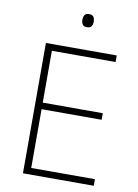

<svg xmlns="http://www.w3.org/2000/svg" viewBox="-98 -972 747 1036"><g transform="rotate(10 275.5 -454.0)"><path d="M490 0H102V-714H490V-678H141V-394H470V-358H141V-36H490ZM304 -908Q323 -908 329.5 -898Q336 -888 336 -872Q336 -856 329.5 -846Q323 -836 304 -836Q288 -836 281 -846Q274 -856 274 -872Q274 -888 281 -898Q288 -908 304 -908Z"/></g></svg>

Font: Noto Sans Armenian ExtraLight
Style: Regular
Weight: 250
Designer: Monotype Design Team
Foundry: Monotype Imaging Inc.
Version: Version 2.007